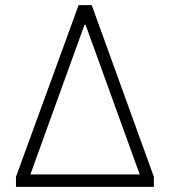

<svg xmlns="http://www.w3.org/2000/svg" viewBox="-20 -725 659 745"><path d="M42 0V-39L285 -705H336L577 -39V0ZM308 -629 87 -18 89 -48H531L533 -18L312 -629Z"/></svg>

Font: Nunito Sans 7pt ExtraLight
Style: Regular
Weight: 250
Designer: Vernon Adams
Foundry: Vernon Adams
Version: Version 3.101;gftools[0.9.27]